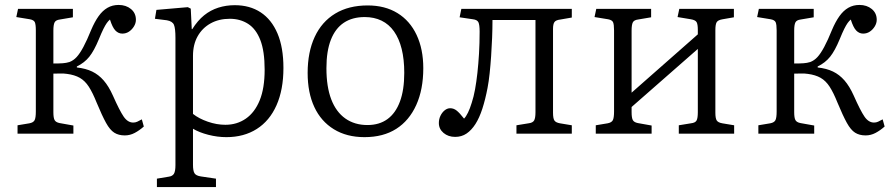

<svg xmlns="http://www.w3.org/2000/svg" viewBox="-20 -541 3612 777"><path d="M485 7Q460 7 442.5 -4Q425 -15 409 -44Q393 -73 371 -126Q355 -166 339.5 -190Q324 -214 303 -226Q282 -238 251 -242Q238 -244 223.5 -243.5Q209 -243 196 -243V-87Q196 -64 201 -55Q206 -46 221 -43L277 -33V0H51V-34L99 -42Q115 -45 120 -54.5Q125 -64 125 -90V-418Q125 -442 121 -451Q117 -460 101 -463L46 -472L53 -505H275V-471L222 -462Q206 -460 201 -450.5Q196 -441 196 -417V-284Q219 -284 233.5 -285Q248 -286 261 -290Q277 -296 290 -310Q303 -324 317.5 -351Q332 -378 349 -420Q363 -453 379 -475.5Q395 -498 415 -509.5Q435 -521 460 -521Q490 -521 510 -504.5Q530 -488 530 -461Q530 -447 522 -434Q514 -421 502 -413Q490 -405 475 -405Q459 -405 447 -417.5Q435 -430 425 -462Q418 -456 412 -447.5Q406 -439 398.5 -424Q391 -409 380 -382Q361 -336 341.5 -311.5Q322 -287 291 -272V-268Q327 -264 353 -251.5Q379 -239 399.5 -215.5Q420 -192 437 -154Q464 -93 480.5 -69Q497 -45 519 -45Q528 -45 535.5 -48.5Q543 -52 554 -58L562 -29Q544 -13 525 -3Q506 7 485 7Z M615 216V182L663 174Q678 172 684 162Q690 152 690 127V-388Q690 -426 684 -440.5Q678 -455 655 -459L607 -465L613 -501L740 -512L752 -506L756 -423H758Q780 -458 806 -479Q832 -500 863.5 -510Q895 -520 930 -520Q991 -520 1035 -491Q1079 -462 1103 -405.5Q1127 -349 1127 -266Q1127 -178 1099 -115Q1071 -52 1019 -19Q967 14 896 14Q860 14 823 4.5Q786 -5 761 -20V126Q761 150 767 160Q773 170 793 173L854 182V216ZM892 -36Q939 -36 975 -61Q1011 -86 1031 -135Q1051 -184 1051 -259Q1051 -334 1033.5 -379Q1016 -424 984 -444.5Q952 -465 910 -465Q866 -465 832.5 -446.5Q799 -428 780 -394.5Q761 -361 761 -315V-80Q785 -61 821 -48.5Q857 -36 892 -36Z M1455 14Q1383 14 1331 -18Q1279 -50 1252 -108Q1225 -166 1225 -246Q1225 -330 1253.5 -391.5Q1282 -453 1336.5 -486Q1391 -519 1468 -519Q1538 -519 1588.5 -488Q1639 -457 1666 -399.5Q1693 -342 1693 -265Q1693 -179 1664.5 -116Q1636 -53 1583.5 -19.5Q1531 14 1455 14ZM1467 -35Q1515 -35 1548 -59Q1581 -83 1598.5 -130Q1616 -177 1616 -246Q1616 -301 1605.5 -343Q1595 -385 1574.5 -414Q1554 -443 1524 -457.5Q1494 -472 1456 -472Q1406 -472 1371.5 -449Q1337 -426 1319 -380Q1301 -334 1301 -265Q1301 -190 1320.5 -139Q1340 -88 1377.5 -61.5Q1415 -35 1467 -35Z M1822 13Q1794 13 1775 -3Q1756 -19 1756 -43Q1756 -59 1762.5 -72.5Q1769 -86 1779.5 -94.5Q1790 -103 1802 -103Q1816 -103 1828 -93.5Q1840 -84 1858 -61Q1866 -69 1874 -85.5Q1882 -102 1889 -125Q1897 -149 1902.5 -179.5Q1908 -210 1912 -246Q1916 -282 1918.5 -324Q1921 -366 1921 -413Q1921 -441 1916 -451Q1911 -461 1894 -463L1840 -471L1847 -505H2294V-470L2248 -462Q2230 -460 2224 -452Q2218 -444 2218 -424V-85Q2218 -62 2223.5 -53.5Q2229 -45 2246 -42L2294 -34V0H2070V-34L2119 -42Q2136 -44 2141.5 -53.5Q2147 -63 2147 -87V-460H1973Q1973 -425 1971.5 -387.5Q1970 -350 1967.5 -313.5Q1965 -277 1961.5 -244Q1958 -211 1953 -185Q1944 -138 1932 -101Q1920 -64 1904 -39Q1888 -14 1868 -0.5Q1848 13 1822 13Z M2391 0V-34L2439 -42Q2455 -45 2460 -54.5Q2465 -64 2465 -90V-418Q2465 -442 2461 -451Q2457 -460 2441 -463L2386 -472L2393 -505H2615V-471L2562 -462Q2546 -460 2541 -450.5Q2536 -441 2536 -417V-166L2804 -402V-420Q2804 -443 2799 -451.5Q2794 -460 2776 -463L2722 -472L2729 -505H2950V-471L2904 -463Q2886 -460 2880.5 -451.5Q2875 -443 2875 -419V-85Q2875 -62 2880.5 -53.5Q2886 -45 2903 -42L2951 -34V0H2727V-34L2776 -42Q2794 -44 2799 -53.5Q2804 -63 2804 -87V-343L2536 -108V-87Q2536 -64 2541 -55Q2546 -46 2561 -43L2617 -33V0Z M3483 7Q3458 7 3440.5 -4Q3423 -15 3407 -44Q3391 -73 3369 -126Q3353 -166 3337.5 -190Q3322 -214 3301 -226Q3280 -238 3249 -242Q3236 -244 3221.5 -243.5Q3207 -243 3194 -243V-87Q3194 -64 3199 -55Q3204 -46 3219 -43L3275 -33V0H3049V-34L3097 -42Q3113 -45 3118 -54.5Q3123 -64 3123 -90V-418Q3123 -442 3119 -451Q3115 -460 3099 -463L3044 -472L3051 -505H3273V-471L3220 -462Q3204 -460 3199 -450.5Q3194 -441 3194 -417V-284Q3217 -284 3231.5 -285Q3246 -286 3259 -290Q3275 -296 3288 -310Q3301 -324 3315.5 -351Q3330 -378 3347 -420Q3361 -453 3377 -475.5Q3393 -498 3413 -509.5Q3433 -521 3458 -521Q3488 -521 3508 -504.5Q3528 -488 3528 -461Q3528 -447 3520 -434Q3512 -421 3500 -413Q3488 -405 3473 -405Q3457 -405 3445 -417.5Q3433 -430 3423 -462Q3416 -456 3410 -447.5Q3404 -439 3396.5 -424Q3389 -409 3378 -382Q3359 -336 3339.5 -311.5Q3320 -287 3289 -272V-268Q3325 -264 3351 -251.5Q3377 -239 3397.5 -215.5Q3418 -192 3435 -154Q3462 -93 3478.5 -69Q3495 -45 3517 -45Q3526 -45 3533.5 -48.5Q3541 -52 3552 -58L3560 -29Q3542 -13 3523 -3Q3504 7 3483 7Z"/></svg>

Font: Literata 18pt Light
Style: Regular
Weight: 300
Designer: Latin by Veronika Burian and Jose Scaglione. Greek by Irene Vlachou. Cyrillic by Vera Evstafieva.
Foundry: TypeTogether
Version: Version 3.103;gftools[0.9.29]